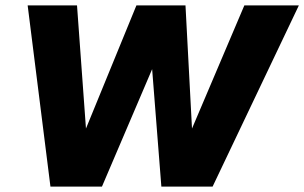

<svg xmlns="http://www.w3.org/2000/svg" viewBox="-20 -688 1122 708"><path d="M166 0 82 -668H264L297 -214L483 -668H664L688 -214L881 -668H1082L764 0H575L541 -433L356 0Z"/></svg>

Font: Gantari ExtraBold
Style: Italic
Weight: 800
Italic angle: -10°
Designer: Anugrah Pasau
Foundry: Lafontype
Version: Version 1.000